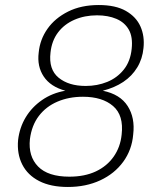

<svg xmlns="http://www.w3.org/2000/svg" viewBox="-20 -732 626 764"><path d="M250 12Q182 12 136 -11.5Q90 -35 68.5 -77.5Q47 -120 52 -175Q58 -225 82.5 -265.5Q107 -306 147.5 -334Q188 -362 240 -371Q181 -387 154 -427.5Q127 -468 134 -523Q139 -575 169 -617.5Q199 -660 251 -686Q303 -712 373 -712Q440 -712 481 -688.5Q522 -665 539 -626.5Q556 -588 551 -541Q547 -498 526 -463.5Q505 -429 470.5 -406Q436 -383 389 -371Q458 -357 488 -310Q518 -263 510 -197Q505 -136 470.5 -88.5Q436 -41 379 -14.5Q322 12 250 12ZM256 -29Q317 -29 361.5 -50Q406 -71 432.5 -109Q459 -147 464 -196Q473 -273 430 -310Q387 -347 310 -347Q254 -347 208.5 -327.5Q163 -308 134.5 -270.5Q106 -233 99 -178Q92 -110 131.5 -69.5Q171 -29 256 -29ZM321 -390Q367 -390 406.5 -406Q446 -422 472.5 -455Q499 -488 504 -538Q509 -585 492.5 -614Q476 -643 443 -657Q410 -671 366 -671Q317 -671 276.5 -653.5Q236 -636 211 -603Q186 -570 181 -523Q173 -456 213 -423Q253 -390 321 -390Z"/></svg>

Font: DM Sans 17pt ExtraLight
Style: Italic
Weight: 250
Italic angle: -10°
Version: Version 4.004;gftools[0.9.30]